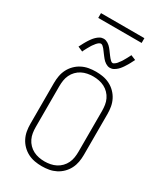

<svg xmlns="http://www.w3.org/2000/svg" viewBox="-266 -1211 1133 1322"><g transform="rotate(30 300.0 -550.5)"><path d="M300 8Q271 8 243 3Q215 -2 189.5 -15Q164 -28 143.5 -48.5Q123 -69 110 -94.5Q97 -120 92 -148Q87 -176 87 -205V-530Q87 -559 92 -587Q97 -615 110 -640.5Q123 -666 143.5 -686.5Q164 -707 189.5 -720Q215 -733 243 -738Q271 -743 300 -743Q329 -743 357 -738Q385 -733 410.5 -720Q436 -707 456.5 -686.5Q477 -666 490 -640.5Q503 -615 508 -587Q513 -559 513 -530V-205Q513 -176 508 -148Q503 -120 490 -94.5Q477 -69 456.5 -48.5Q436 -28 410.5 -15Q385 -2 357 3Q329 8 300 8ZM300 -30Q323 -30 346 -34.5Q369 -39 389.5 -49.5Q410 -60 426.5 -77Q443 -94 453 -115Q463 -136 466.5 -159Q470 -182 470 -205V-530Q470 -553 466.5 -576Q463 -599 453 -620Q443 -641 426.5 -658Q410 -675 389.5 -685.5Q369 -696 346 -700.5Q323 -705 300 -705Q277 -705 254 -700.5Q231 -696 210.5 -685.5Q190 -675 173.5 -658Q157 -641 147 -620Q137 -599 133.5 -576Q130 -553 130 -530V-205Q130 -182 133.5 -159Q137 -136 147 -115Q157 -94 173.5 -77Q190 -60 210.5 -49.5Q231 -39 254 -34.5Q277 -30 300 -30ZM368 -813Q358 -813 349.5 -816Q341 -819 333 -824Q325 -829 318.5 -835Q312 -841 306 -848Q300 -855 294.5 -862.5Q289 -870 283.5 -877Q278 -884 272 -892.5Q266 -901 260.5 -907.5Q255 -914 247.5 -920.5Q240 -927 232 -927Q228 -927 224 -925Q220 -923 217 -921Q214 -919 210.5 -915.5Q207 -912 203 -908Q199 -904 198 -902Q197 -900 195 -897.5Q193 -895 190.5 -892Q188 -889 186 -886Q184 -883 181.5 -879.5Q179 -876 177 -872Q175 -868 172.5 -864Q170 -860 167.5 -855.5Q165 -851 162.5 -846.5Q160 -842 157.5 -837Q155 -832 152 -826.5Q149 -821 147 -815L108 -832Q113 -841 117.5 -850Q122 -859 126 -866.5Q130 -874 134.5 -881.5Q139 -889 143 -895.5Q147 -902 151 -907.5Q155 -913 159 -918.5Q163 -924 167 -928.5Q171 -933 177 -939Q183 -945 189 -949.5Q195 -954 202 -958Q209 -962 216.5 -964Q224 -966 232 -966Q242 -966 250.5 -963Q259 -960 267 -955Q275 -950 281.5 -944Q288 -938 294 -931Q300 -924 305.5 -916.5Q311 -909 316.5 -901.5Q322 -894 328 -886Q334 -878 339.5 -871.5Q345 -865 352.5 -858Q360 -851 368 -851Q372 -851 376 -853.5Q380 -856 383 -858Q386 -860 389.5 -863Q393 -866 397 -870.5Q401 -875 402 -877Q403 -879 405 -881.5Q407 -884 409.5 -887Q412 -890 414 -893Q416 -896 418.5 -899.5Q421 -903 423 -907Q425 -911 427.5 -915Q430 -919 432.5 -923.5Q435 -928 437.5 -932.5Q440 -937 442.5 -942Q445 -947 448 -952.5Q451 -958 453 -963L492 -947Q487 -937 482.5 -928.5Q478 -920 474 -912Q470 -904 465.5 -897Q461 -890 457 -883.5Q453 -877 449 -871Q445 -865 441 -860Q437 -855 433 -850Q429 -845 423 -839.5Q417 -834 411 -829.5Q405 -825 398 -821Q391 -817 383.5 -815Q376 -813 368 -813ZM472 -1071H127V-1109H472Z"/></g></svg>

Font: Iosevka Aile Extralight
Style: Regular
Weight: 200
Designer: Belleve Invis
Foundry: Belleve Invis
Version: Version 31.1.0; ttfautohint (v1.8.4)